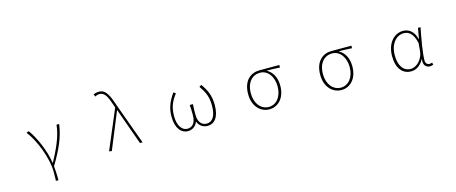

<svg xmlns="http://www.w3.org/2000/svg" viewBox="-52 -1591 6105 2573"><g transform="rotate(-15 3000.0 -304.5)"><path d="M482 198H517C517 136 514 62 508 2C634 -209 695 -349 721 -527H684C669 -364 586 -199 506 -48H501C476 -224 382 -432 301 -540L268 -526C368 -401 484 -129 484 78C484 125 484 147 482 198Z M1308 7 1517 -502H1521L1701 0H1737L1528 -574C1479 -722 1439 -807 1348 -807C1315 -807 1288 -799 1270 -790L1284 -757C1299 -766 1319 -775 1345 -775C1418 -775 1451 -705 1494 -574L1503 -546L1272 0Z M2364 13C2421 13 2474 -18 2498 -79H2502C2527 -18 2579 13 2638 13C2730 13 2801 -62 2801 -234C2801 -368 2760 -450 2696 -540L2665 -521C2730 -428 2763 -359 2763 -234C2763 -85 2709 -20 2634 -20C2578 -20 2517 -55 2517 -177C2517 -217 2517 -267 2521 -320H2477C2482 -267 2482 -217 2482 -177C2482 -55 2422 -20 2366 -20C2296 -20 2235 -90 2235 -228C2235 -356 2272 -432 2338 -519L2309 -540C2247 -453 2200 -363 2200 -232C2200 -65 2277 13 2364 13Z M3495 13C3615 13 3716 -84 3716 -257C3716 -371 3670 -452 3596 -494V-498C3657 -498 3714 -496 3775 -492V-527H3498C3378 -527 3270 -445 3270 -257C3270 -84 3376 13 3495 13ZM3495 -20C3390 -20 3308 -113 3308 -257C3308 -413 3392 -494 3497 -494C3613 -494 3679 -381 3679 -257C3679 -113 3600 -20 3495 -20Z M4495 13C4615 13 4716 -84 4716 -257C4716 -371 4670 -452 4596 -494V-498C4657 -498 4714 -496 4775 -492V-527H4498C4378 -527 4270 -445 4270 -257C4270 -84 4376 13 4495 13ZM4495 -20C4390 -20 4308 -113 4308 -257C4308 -413 4392 -494 4497 -494C4613 -494 4679 -381 4679 -257C4679 -113 4600 -20 4495 -20Z M5461 13C5534 13 5595 -29 5639 -109H5642C5627 -29 5667 13 5720 13C5743 13 5758 7 5769 2L5761 -28C5751 -24 5736 -20 5723 -20C5694 -20 5670 -44 5670 -79C5670 -188 5705 -375 5734 -527H5699L5672 -376H5670C5644 -496 5565 -540 5494 -540C5373 -540 5265 -434 5265 -249C5265 -74 5347 13 5461 13ZM5464 -20C5362 -20 5303 -110 5303 -249C5303 -414 5394 -507 5493 -507C5546 -507 5620 -485 5654 -328L5645 -222C5637 -112 5551 -20 5464 -20Z"/></g></svg>

Font: Harano Aji Gothic K1 ExtraLight
Style: Regular
Weight: 250
Foundry: Masamichi Hosoda
Version: HaranoAjiGothicK1-ExtraLight version 20230610;ttx 4.39.4